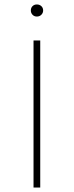

<svg xmlns="http://www.w3.org/2000/svg" viewBox="-20 -839 330 859"><path d="M130 0V-658H160V0ZM145 -765Q133 -765 125.5 -773Q118 -781 118 -792Q118 -804 125.5 -811.5Q133 -819 145 -819Q157 -819 165 -811.5Q173 -804 173 -792Q173 -781 165 -773Q157 -765 145 -765Z"/></svg>

Font: Ysabeau Office Thin
Style: Regular
Weight: 250
Designer: Christian Thalmann (Catharsis Fonts)
Version: Version 2.001;gftools[0.9.30]; featfreeze: tnum,lnum,ss02